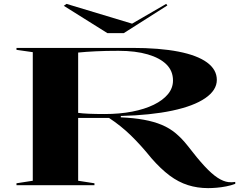

<svg xmlns="http://www.w3.org/2000/svg" viewBox="-20 -955 1249 990"><path d="M1053 15Q998 15 949 -0.5Q900 -16 854.5 -50Q809 -84 761 -139Q706 -207 654.5 -257Q603 -307 542 -347H383V-23L467 -10V0H65V-10L149 -23V-686L65 -698V-708H661Q802 -708 899.5 -689Q997 -670 1047.5 -633Q1098 -596 1098 -543Q1098 -490 1038.5 -449Q979 -408 868 -384.5Q757 -361 603 -357V-350Q670 -347 722 -337.5Q774 -328 814.5 -311Q855 -294 887 -267Q919 -240 948 -203Q997 -139 1034.5 -98.5Q1072 -58 1102 -38.5Q1132 -19 1158 -16Q1176 -14 1193 -17V-7Q1172 1 1146.5 6Q1121 11 1096.5 13Q1072 15 1053 15ZM519 -367Q597 -367 661.5 -379.5Q726 -392 773 -415Q820 -438 846 -469.5Q872 -501 872 -540Q872 -589 838.5 -622.5Q805 -656 742 -674.5Q679 -693 591 -693Q526 -693 474 -690.5Q422 -688 383 -684V-373Q404 -370 438.5 -368.5Q473 -367 519 -367ZM837 -935 843 -927 618 -784H534L309 -925L323 -935L661 -833Z"/></svg>

Font: Kalnia Expanded
Style: Regular
Weight: 400
Width: 7
Designer: Frida Medrano
Foundry: Frida Medrano
Version: Version 1.105